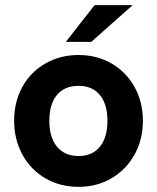

<svg xmlns="http://www.w3.org/2000/svg" viewBox="-20 -717 611 747"><path d="M35 -247Q35 -321 67 -379Q99 -437 156.5 -470Q214 -503 286 -503Q357 -503 414 -470Q471 -437 503.5 -378.5Q536 -320 536 -247Q536 -174 503.5 -115.5Q471 -57 414 -23.5Q357 10 286 10Q214 10 157 -23Q100 -56 67.5 -115Q35 -174 35 -247ZM398 -247Q398 -312 368.5 -347.5Q339 -383 286 -383Q231 -383 201.5 -347.5Q172 -312 172 -247Q172 -182 202 -146Q232 -110 286 -110Q339 -110 368.5 -146Q398 -182 398 -247ZM348 -697H496L335 -554H236Z"/></svg>

Font: Hanken Grotesk ExtraBold
Style: Regular
Weight: 800
Designer: Alfredo Marco Pradil
Foundry: Hanken Design Co.
Version: Version 3.014